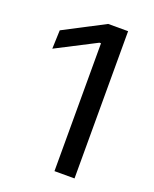

<svg xmlns="http://www.w3.org/2000/svg" viewBox="-123 -711 630 783"><g transform="rotate(20 191.5 -319.5)"><path d="M209.5 0V-554.9H202.7L30.4 -466.2L33.3 -546.9L210 -639H296.5V0Z"/></g></svg>

Font: Anek Gurmukhi Medium SemiExpanded
Style: Regular
Weight: 500
Width: 6
Version: Version 1.003